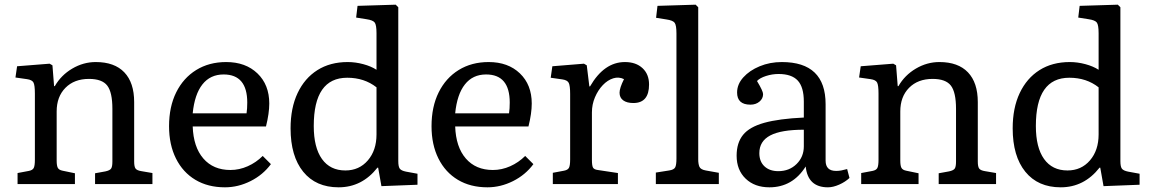

<svg xmlns="http://www.w3.org/2000/svg" viewBox="-20 -786 4911 820"><path d="M55 0V-47L103 -56Q119 -59 124 -68.5Q129 -78 129 -104V-386Q129 -422 123 -433.5Q117 -445 95 -448L46 -455L53 -503L192 -514L204 -507L211 -418H214Q241 -465 288.5 -493Q336 -521 389 -521Q469 -521 511 -477Q553 -433 553 -350V-96Q553 -74 559 -66Q565 -58 584 -55L631 -47V0H386V-46L430 -54Q449 -58 454.5 -66Q460 -74 460 -96V-321Q460 -392 438 -420.5Q416 -449 360 -449Q297 -449 259.5 -411Q222 -373 222 -310V-100Q222 -78 227 -69Q232 -60 247 -57L300 -46V0Z M941 14Q868 14 814.5 -18Q761 -50 731.5 -109Q702 -168 702 -247Q702 -330 732.5 -391.5Q763 -453 818 -487Q873 -521 946 -521Q1029 -521 1079.5 -472.5Q1130 -424 1130 -344Q1130 -302 1116 -246H803Q806 -158 848.5 -109Q891 -60 964 -60Q1002 -60 1038 -76Q1074 -92 1102 -120L1137 -85Q1103 -39 1050 -12.5Q997 14 941 14ZM803 -302H1033Q1036 -322 1036 -348Q1036 -468 935 -468Q878 -468 844.5 -425.5Q811 -383 803 -302Z M1426 14Q1329 14 1275 -52.5Q1221 -119 1221 -238Q1221 -325 1251 -388.5Q1281 -452 1335.5 -486.5Q1390 -521 1465 -521Q1498 -521 1531.5 -512Q1565 -503 1588 -488V-644Q1588 -679 1580.5 -689.5Q1573 -700 1545 -704L1501 -711L1507 -761L1670 -766L1681 -755V-98Q1681 -74 1687.5 -65.5Q1694 -57 1714 -53L1763 -44V3L1609 9L1595 -70H1592Q1526 14 1426 14ZM1455 -58Q1514 -58 1551 -101Q1588 -144 1588 -212V-413Q1536 -454 1463 -454Q1320 -454 1320 -248Q1320 -156 1355 -107Q1390 -58 1455 -58Z M2062 14Q1989 14 1935.5 -18Q1882 -50 1852.5 -109Q1823 -168 1823 -247Q1823 -330 1853.5 -391.5Q1884 -453 1939 -487Q1994 -521 2067 -521Q2150 -521 2200.5 -472.5Q2251 -424 2251 -344Q2251 -302 2237 -246H1924Q1927 -158 1969.5 -109Q2012 -60 2085 -60Q2123 -60 2159 -76Q2195 -92 2223 -120L2258 -85Q2224 -39 2171 -12.5Q2118 14 2062 14ZM1924 -302H2154Q2157 -322 2157 -348Q2157 -468 2056 -468Q1999 -468 1965.5 -425.5Q1932 -383 1924 -302Z M2341 0V-48L2389 -57Q2405 -60 2410 -69.5Q2415 -79 2415 -105V-385Q2415 -420 2409 -432Q2403 -444 2381 -447L2332 -454L2339 -503L2474 -514L2486 -507L2497 -417H2500Q2560 -521 2649 -521Q2696 -521 2724 -495Q2752 -469 2752 -425Q2752 -346 2685 -346Q2657 -346 2641.5 -357.5Q2626 -369 2626 -390Q2626 -410 2645 -448Q2623 -459 2599 -451.5Q2575 -444 2554.5 -422.5Q2534 -401 2521 -370.5Q2508 -340 2508 -306V-103Q2508 -79 2512.5 -70.5Q2517 -62 2533 -60L2619 -47V0Z M2781 0V-49L2838 -58Q2858 -61 2863.5 -71Q2869 -81 2869 -109V-643Q2869 -678 2861.5 -688.5Q2854 -699 2826 -703L2782 -710L2788 -761L2951 -766L2962 -755V-105Q2962 -86 2967 -74Q2972 -62 2994 -58L3050 -48V0Z M3266 14Q3203 14 3164.5 -23Q3126 -60 3126 -121Q3126 -176 3153.5 -210Q3181 -244 3244 -261.5Q3307 -279 3413 -284V-352Q3413 -414 3387 -442Q3361 -470 3305 -470Q3278 -470 3251.5 -461.5Q3225 -453 3213 -440Q3239 -397 3239 -384Q3239 -365 3223.5 -352Q3208 -339 3185 -339Q3128 -339 3128 -391Q3128 -426 3154.5 -455.5Q3181 -485 3224.5 -503Q3268 -521 3319 -521Q3506 -521 3506 -341V-100Q3506 -56 3551 -56Q3562 -56 3573 -58Q3584 -60 3598 -64L3608 -26Q3590 -9 3564 2.5Q3538 14 3516 14Q3430 14 3421 -75Q3365 14 3266 14ZM3304 -55Q3351 -55 3382 -85.5Q3413 -116 3413 -161V-232Q3316 -232 3269.5 -207.5Q3223 -183 3223 -132Q3223 -96 3245 -75.5Q3267 -55 3304 -55Z M3658 0V-47L3706 -56Q3722 -59 3727 -68.5Q3732 -78 3732 -104V-386Q3732 -422 3726 -433.5Q3720 -445 3698 -448L3649 -455L3656 -503L3795 -514L3807 -507L3814 -418H3817Q3844 -465 3891.5 -493Q3939 -521 3992 -521Q4072 -521 4114 -477Q4156 -433 4156 -350V-96Q4156 -74 4162 -66Q4168 -58 4187 -55L4234 -47V0H3989V-46L4033 -54Q4052 -58 4057.5 -66Q4063 -74 4063 -96V-321Q4063 -392 4041 -420.5Q4019 -449 3963 -449Q3900 -449 3862.5 -411Q3825 -373 3825 -310V-100Q3825 -78 3830 -69Q3835 -60 3850 -57L3903 -46V0Z M4510 14Q4413 14 4359 -52.5Q4305 -119 4305 -238Q4305 -325 4335 -388.5Q4365 -452 4419.5 -486.5Q4474 -521 4549 -521Q4582 -521 4615.5 -512Q4649 -503 4672 -488V-644Q4672 -679 4664.5 -689.5Q4657 -700 4629 -704L4585 -711L4591 -761L4754 -766L4765 -755V-98Q4765 -74 4771.5 -65.5Q4778 -57 4798 -53L4847 -44V3L4693 9L4679 -70H4676Q4610 14 4510 14ZM4539 -58Q4598 -58 4635 -101Q4672 -144 4672 -212V-413Q4620 -454 4547 -454Q4404 -454 4404 -248Q4404 -156 4439 -107Q4474 -58 4539 -58Z"/></svg>

Font: Literata 12pt
Style: Regular
Weight: 400
Designer: Latin by Veronika Burian and Jose Scaglione. Greek by Irene Vlachou. Cyrillic by Vera Evstafieva.
Foundry: TypeTogether
Version: Version 3.002